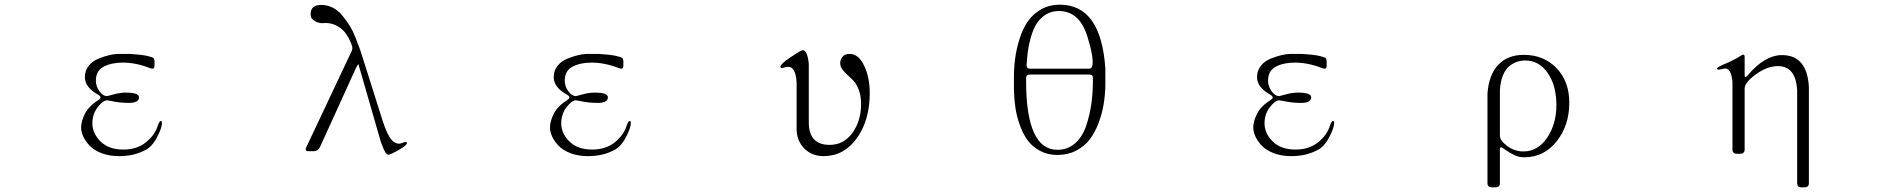

<svg xmlns="http://www.w3.org/2000/svg" viewBox="-20 -654 8040 819"><path d="M488 12Q446 12 413.5 -0.5Q381 -13 362.5 -32.5Q344 -52 335 -72Q326 -92 326 -111Q326 -136 342 -168.5Q358 -201 402 -229Q417 -239 399 -250Q342 -281 342 -325Q342 -353 358.5 -373.5Q375 -394 400.5 -404Q426 -414 445 -418.5Q464 -423 481 -424H535Q584 -421 608 -415.5Q632 -410 635.5 -405.5Q639 -401 639 -392V-374Q639 -356 621 -363Q560 -387 504 -387Q455 -387 422 -369.5Q389 -352 389 -310Q389 -286 404 -265Q419 -244 437 -244Q439 -244 465.5 -251.5Q492 -259 516 -259Q573 -259 573 -239Q573 -215 529 -215Q490 -215 450 -224L437 -226Q419 -226 396.5 -196.5Q374 -167 374 -128Q374 -85 409 -50.5Q444 -16 506 -16Q564 -16 602.5 -47Q641 -78 653 -118Q660 -138 666 -138Q671 -138 671 -130Q671 -108 649 -67Q627 -26 598 -13Q551 12 488 12Z M1353 -555Q1333 -557 1321 -565.5Q1309 -574 1307 -580.5Q1305 -587 1305 -594Q1305 -633 1350 -633Q1376 -633 1399 -621.5Q1422 -610 1440 -588Q1458 -566 1471.5 -544.5Q1485 -523 1498 -490Q1511 -457 1517.5 -438Q1524 -419 1533 -389L1603 -168Q1623 -100 1641 -70.5Q1659 -41 1683 -41Q1688 -41 1700 -46Q1716 -51 1716 -45Q1716 -34 1680.5 -14Q1645 6 1636 6Q1625 6 1611 -32L1605 -47L1509 -380Q1507 -381 1498 -363L1345 -27Q1336 -9 1318 -9H1296Q1284 -9 1284 -17Q1284 -21 1287 -27L1480 -436Q1483 -442 1483 -449Q1483 -457 1476 -473.5Q1469 -490 1456.5 -509Q1444 -528 1420.5 -542Q1397 -556 1368 -556Q1361 -556 1353 -555Z M2488 12Q2446 12 2413.5 -0.5Q2381 -13 2362.5 -32.5Q2344 -52 2335 -72Q2326 -92 2326 -111Q2326 -136 2342 -168.5Q2358 -201 2402 -229Q2417 -239 2399 -250Q2342 -281 2342 -325Q2342 -353 2358.5 -373.5Q2375 -394 2400.5 -404Q2426 -414 2445 -418.5Q2464 -423 2481 -424H2535Q2584 -421 2608 -415.5Q2632 -410 2635.5 -405.5Q2639 -401 2639 -392V-374Q2639 -356 2621 -363Q2560 -387 2504 -387Q2455 -387 2422 -369.5Q2389 -352 2389 -310Q2389 -286 2404 -265Q2419 -244 2437 -244Q2439 -244 2465.5 -251.5Q2492 -259 2516 -259Q2573 -259 2573 -239Q2573 -215 2529 -215Q2490 -215 2450 -224L2437 -226Q2419 -226 2396.5 -196.5Q2374 -167 2374 -128Q2374 -85 2409 -50.5Q2444 -16 2506 -16Q2564 -16 2602.5 -47Q2641 -78 2653 -118Q2660 -138 2666 -138Q2671 -138 2671 -130Q2671 -108 2649 -67Q2627 -26 2598 -13Q2551 12 2488 12Z M3493 12Q3445 12 3413 -18.5Q3381 -49 3378 -97V-303Q3374 -369 3342 -369Q3339 -369 3333 -368L3322 -365Q3309 -361 3309 -369Q3309 -381 3353 -410.5Q3397 -440 3404 -440Q3424 -440 3430 -382V-132Q3430 -36 3519 -36Q3579 -36 3616 -87Q3653 -138 3653 -210Q3653 -243 3644 -268.5Q3635 -294 3622 -308Q3609 -322 3596 -333.5Q3583 -345 3573.5 -357.5Q3564 -370 3564 -385Q3564 -399 3573.5 -411.5Q3583 -424 3605 -424Q3642 -424 3666 -374Q3690 -324 3690 -257Q3690 -141 3635 -64.5Q3580 12 3493 12Z M4490 7Q4449 7 4416.5 -10.5Q4384 -28 4364 -55Q4344 -82 4330.5 -119.5Q4317 -157 4311.5 -193.5Q4306 -230 4305 -270V-322Q4305 -366 4310.5 -406.5Q4316 -447 4329.5 -489.5Q4343 -532 4364.5 -563Q4386 -594 4421 -614Q4456 -634 4501 -634Q4677 -634 4695 -361V-288Q4694 -247 4687.5 -208Q4681 -169 4666 -129Q4651 -89 4628.5 -59.5Q4606 -30 4570.5 -11.5Q4535 7 4490 7ZM4496 -607Q4465 -607 4440.5 -591.5Q4416 -576 4401.5 -552.5Q4387 -529 4377.5 -496Q4368 -463 4364.5 -435Q4361 -407 4359 -376Q4359 -361 4373 -361H4625Q4641 -361 4641 -387Q4641 -415 4630 -457.5Q4619 -500 4609 -524Q4574 -607 4496 -607ZM4642 -311Q4642 -321 4641.5 -325.5Q4641 -330 4638 -333Q4635 -336 4628 -336H4372Q4357 -336 4357 -320Q4357 -314 4357 -308Q4357 -15 4491 -15Q4534 -15 4565.5 -42.5Q4597 -70 4612.5 -115.5Q4628 -161 4635 -209Q4642 -257 4642 -311Z M5488 12Q5446 12 5413.5 -0.5Q5381 -13 5362.5 -32.5Q5344 -52 5335 -72Q5326 -92 5326 -111Q5326 -136 5342 -168.5Q5358 -201 5402 -229Q5417 -239 5399 -250Q5342 -281 5342 -325Q5342 -353 5358.5 -373.5Q5375 -394 5400.5 -404Q5426 -414 5445 -418.5Q5464 -423 5481 -424H5535Q5584 -421 5608 -415.5Q5632 -410 5635.5 -405.5Q5639 -401 5639 -392V-374Q5639 -356 5621 -363Q5560 -387 5504 -387Q5455 -387 5422 -369.5Q5389 -352 5389 -310Q5389 -286 5404 -265Q5419 -244 5437 -244Q5439 -244 5465.5 -251.5Q5492 -259 5516 -259Q5573 -259 5573 -239Q5573 -215 5529 -215Q5490 -215 5450 -224L5437 -226Q5419 -226 5396.5 -196.5Q5374 -167 5374 -128Q5374 -85 5409 -50.5Q5444 -16 5506 -16Q5564 -16 5602.5 -47Q5641 -78 5653 -118Q5660 -138 5666 -138Q5671 -138 5671 -130Q5671 -108 5649 -67Q5627 -26 5598 -13Q5551 12 5488 12Z M6674 -216Q6674 -119 6620 -51Q6566 17 6481 17Q6459 17 6438.5 7Q6418 -3 6403 -14Q6388 -25 6383 -26Q6380 -27 6378 -19V127Q6378 145 6359 145H6344Q6325 145 6325 127V-256Q6331 -335 6371 -377.5Q6411 -420 6480 -420Q6565 -420 6619.5 -363.5Q6674 -307 6674 -216ZM6478 -8Q6540 -8 6579.5 -66.5Q6619 -125 6619 -206Q6619 -289 6582 -342.5Q6545 -396 6486 -396Q6468 -396 6451.5 -390.5Q6435 -385 6418.5 -372Q6402 -359 6391 -332.5Q6380 -306 6378 -269V-75Q6378 -54 6409.5 -31Q6441 -8 6478 -8Z M7564 -372Q7518 -372 7470 -337Q7422 -302 7422 -277V-17Q7422 2 7403 2H7389Q7370 2 7370 -17V-305Q7365 -362 7338 -362Q7336 -362 7326.5 -359.5Q7317 -357 7310.5 -357Q7304 -357 7304 -362Q7304 -367 7342.5 -383.5Q7381 -400 7405 -416Q7412 -421 7416 -421Q7422 -421 7422 -410V-333Q7422 -317 7437 -335Q7509 -419 7581 -419Q7688 -419 7696 -284V127Q7696 145 7678 145H7664Q7646 145 7646 127V-272Q7639 -372 7564 -372Z"/></svg>

Font: cwTeXMing
Style: Medium
Weight: 500
Version: Version 1.17